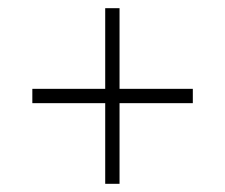

<svg xmlns="http://www.w3.org/2000/svg" viewBox="-20 -592 550 469"><path d="M237 -143V-340H59V-375H237V-572H272V-375H451V-340H272V-143Z"/></svg>

Font: Noto Serif Armenian SemiCondensed ExtraLight
Style: Regular
Weight: 200
Width: 4
Designer: Monotype Design Team
Foundry: Monotype Imaging Inc.
Version: Version 2.008; ttfautohint (v1.8.4.7-5d5b)